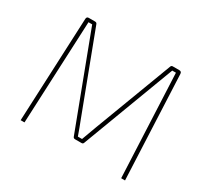

<svg xmlns="http://www.w3.org/2000/svg" viewBox="-143 -885 1140 1080"><g transform="rotate(30 427.5 -345.0)"><path d="M734 -690Q750 -690 750 -674L780 0H755L725 -668H701L475 -68Q472 -60 463 -60H421Q410 -60 407 -70L181 -668H157L127 0H102L132 -676Q133 -690 146 -690H187Q198 -690 201 -680L392 -175Q398 -160 410 -128L427 -81H454L490 -179L680 -682Q683 -690 692 -690Z"/></g></svg>

Font: Taylor Sans Thin
Style: Regular
Weight: 100
Italic angle: -8°
Designer: Natanael Gama
Version: Version 1.001 September 8, 2015